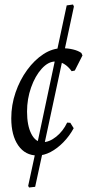

<svg xmlns="http://www.w3.org/2000/svg" viewBox="-20 -678 398 852"><path d="M175 -29 136 151 109 154 105 147 143 -29ZM143 -29 227 -425H260L175 -29ZM227 -425 276 -654 304 -658 308 -649 260 -425ZM225 -405Q194 -405 165 -373Q136 -341 118 -290Q100 -239 100 -183Q100 -121 119 -84Q138 -47 169 -47Q199 -47 229.5 -71.5Q260 -96 278 -134L292 -133L307 -109Q288 -74 261 -46.5Q234 -19 204.5 -3.5Q175 12 146 12Q92 12 61 -32.5Q30 -77 30 -153Q30 -212 49 -267.5Q68 -323 100.5 -367.5Q133 -412 173 -438Q213 -464 256 -464Q282 -464 304.5 -458.5Q327 -453 341 -443L346 -432L312 -365L298 -362Q267 -405 225 -405Z"/></svg>

Font: Alegreya
Style: Italic
Weight: 400
Italic angle: -7°
Designer: Juan Pablo del Peral
Foundry: Huerta Tipografica
Version: Version 2.009